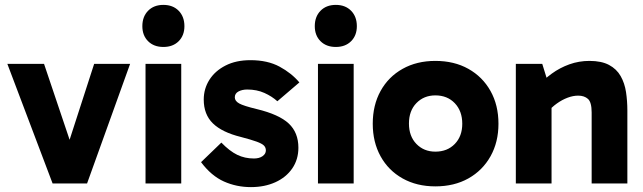

<svg xmlns="http://www.w3.org/2000/svg" viewBox="-20 -750 2630 785"><path d="M512 -489 336 0H195L10 -489H160L285 -118H245L365 -489Z M721 0H575V-489H721ZM562 -643Q562 -682 585.5 -706Q609 -730 648 -730Q687 -730 710.5 -706Q734 -682 734 -643Q734 -605 710.5 -581.5Q687 -558 648 -558Q609 -558 585.5 -581.5Q562 -605 562 -643Z M1006 15Q947 15 895.5 -8Q844 -31 802 -87L885 -167Q919 -132 950 -117Q981 -102 1018 -102Q1040 -102 1053.5 -111.5Q1067 -121 1067 -135Q1067 -147 1059 -155Q1051 -163 1029 -171Q1007 -179 965 -190Q888 -209 850.5 -245.5Q813 -282 813 -343Q813 -387 836 -423.5Q859 -460 902 -482Q945 -504 1004 -504Q1074 -504 1123 -477.5Q1172 -451 1204 -413L1114 -336Q1092 -356 1061 -370Q1030 -384 991 -384Q970 -384 955 -376Q940 -368 940 -352Q940 -337 958 -327Q976 -317 1030 -304Q1121 -282 1160.5 -245Q1200 -208 1200 -146Q1200 -98 1175 -61.5Q1150 -25 1106 -5Q1062 15 1006 15Z M1426 0H1280V-489H1426ZM1267 -643Q1267 -682 1290.5 -706Q1314 -730 1353 -730Q1392 -730 1415.5 -706Q1439 -682 1439 -643Q1439 -605 1415.5 -581.5Q1392 -558 1353 -558Q1314 -558 1290.5 -581.5Q1267 -605 1267 -643Z M1760 12Q1684 12 1626 -20.5Q1568 -53 1536 -111Q1504 -169 1504 -244Q1504 -320 1536 -378Q1568 -436 1626 -468.5Q1684 -501 1760 -501Q1837 -501 1895 -468.5Q1953 -436 1985.5 -378Q2018 -320 2018 -244Q2018 -169 1985.5 -111Q1953 -53 1895 -20.5Q1837 12 1760 12ZM1760 -130Q1809 -130 1839.5 -161.5Q1870 -193 1870 -244Q1870 -296 1839.5 -328Q1809 -360 1760 -360Q1713 -360 1682.5 -328.5Q1652 -297 1652 -245Q1652 -193 1682.5 -161.5Q1713 -130 1760 -130Z M2390 -501Q2439 -501 2470 -484.5Q2501 -468 2517.5 -439Q2534 -410 2539.5 -373.5Q2545 -337 2545 -298V0H2399V-290Q2399 -332 2384 -345.5Q2369 -359 2344 -359Q2323 -359 2300.5 -350.5Q2278 -342 2257 -327Q2236 -312 2220 -293L2194 -367H2235V0H2089V-489H2197L2227 -392L2177 -396Q2203 -425 2236 -449Q2269 -473 2308 -487Q2347 -501 2390 -501Z"/></svg>

Font: Gabarito
Style: Bold
Weight: 700
Designer: Leandro Assis / Alvaro Franca / Felipe Casaprima
Foundry: Naipe Foundry
Version: Version 1.000